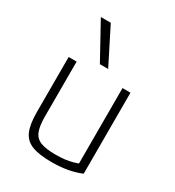

<svg xmlns="http://www.w3.org/2000/svg" viewBox="-190 -901 931 1022"><g transform="rotate(30 275.0 -390.0)"><path d="M284 10Q208 10 164.5 -7Q121 -24 103 -65.5Q85 -107 85 -180V-520H134V-182Q134 -124 147 -92Q160 -60 192.5 -47.5Q225 -35 284 -35Q315 -35 340 -38Q365 -41 388.5 -47.5Q412 -54 436 -65L416 -34V-520H465V-22Q427 -6 383 2Q339 10 284 10ZM248 -570 127 -790H188L299 -570Z"/></g></svg>

Font: M PLUS Code Latin SemiExpanded Light
Style: Regular
Weight: 300
Width: 6
Designer: Coji Morishita
Foundry: UNDERFOREST DESIGN
Version: Version 1.002; ttfautohint (v1.8.3)